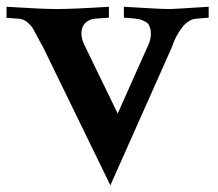

<svg xmlns="http://www.w3.org/2000/svg" viewBox="-23 -510 655 576"><path d="M308.1 45.9 106.4 -368.2 106.9 -367.7Q100.6 -377.9 90.8 -396.7Q81.1 -415.5 75.7 -424.6Q70.3 -433.6 59.8 -442.6Q49.3 -451.7 36.1 -453.6Q30.8 -454.1 -3.4 -456.5V-489.7Q102.5 -482.9 146.5 -482.9Q196.8 -482.9 303.7 -489.7V-457L263.2 -454.1H263.7Q243.7 -452.6 232.4 -440.7Q221.2 -428.7 221.2 -410.2Q221.2 -394 229.5 -376.5Q246.6 -340.3 278.1 -276.4Q309.6 -212.4 330.1 -169.4Q347.7 -209 380.6 -282.7Q413.6 -356.4 422.4 -376Q429.7 -392.1 429.7 -409.2Q429.7 -418.5 427.5 -425.3Q425.3 -432.1 422.6 -436.8Q419.9 -441.4 413.1 -444.8Q406.2 -448.2 401.9 -450.2Q397.5 -452.1 386.2 -453.6Q375 -455.1 369.1 -455.6Q363.3 -456.1 348.6 -457V-489.7Q455.6 -482.9 488.3 -482.9Q496.1 -482.9 603 -489.7V-457L563 -453.6Q541 -450.7 522.5 -426.5Q503.9 -402.3 492.7 -368.7Z"/></svg>

Font: Flanker
Style: Bold
Weight: 700
Designer: Flanker
Foundry: Flanker
Version: Version 2.021